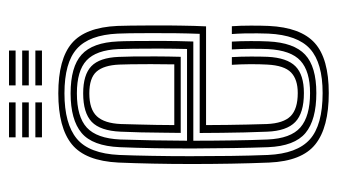

<svg xmlns="http://www.w3.org/2000/svg" viewBox="-186 -574 768 437"><g transform="rotate(-90 198.5 -356.0)"><path d="M204.8 7.8Q126.2 7.8 88 -22.8Q49.8 -53.2 46.5 -127.8Q44.8 -169.2 44 -214.2Q43.2 -259.2 43.2 -304.6Q43.2 -350 44.1 -392.5Q45 -435 46.5 -471Q50.2 -546.2 88.1 -577Q126 -607.8 204 -607.8Q282 -607.8 318.1 -577Q354.2 -546.2 357.5 -473.2Q358 -465.5 358.2 -443.2Q358.5 -421 358.6 -390.9Q358.8 -360.8 358.2 -329.1Q357.8 -297.5 356.5 -271.5H131.8Q132 -246 132.2 -223Q132.5 -200 133 -178Q133.5 -156 134.2 -133.2Q135.8 -95.5 152.1 -79.1Q168.5 -62.8 204.8 -62.8Q235.8 -62.8 251.6 -78.1Q267.5 -93.5 269.5 -132.2Q270.5 -149.2 270.4 -171.9Q270.2 -194.5 269 -212.8H286.5Q287.8 -192 287.8 -169.1Q287.8 -146.2 287.2 -131.5Q285 -87.2 265.6 -68Q246.2 -48.8 204.8 -48.8Q159.2 -48.8 138.9 -68.4Q118.5 -88 116.8 -132.5Q115.8 -158 115.1 -184.1Q114.5 -210.2 114.2 -236Q114 -261.8 113.8 -286H339.5Q340.5 -312.2 340.9 -341.5Q341.2 -370.8 341.1 -397.8Q341 -424.8 340.8 -444.8Q340.5 -464.8 340 -472.5Q337 -537.5 305.4 -565.6Q273.8 -593.8 204 -593.8Q134.8 -593.8 100.9 -565.8Q67 -537.8 63.8 -469Q62.5 -437 61.8 -395.1Q61 -353.2 61 -307.2Q61 -261.2 61.6 -215.6Q62.2 -170 63.8 -130.5Q66.8 -64.5 99.1 -35.4Q131.5 -6.2 204.8 -6.2Q273.2 -6.2 305 -34.6Q336.8 -63 340 -129.5Q340.5 -140 340.6 -154.8Q340.8 -169.5 340.4 -184.9Q340 -200.2 339 -212.8H356.8Q358.2 -194 358.2 -169.5Q358.2 -145 357.5 -128.8Q354 -55.8 318.5 -24Q283 7.8 204.8 7.8ZM204.8 -20.5Q143.5 -20.5 113.8 -45.2Q84 -70 81.5 -130.5Q80.2 -165.8 79.5 -209.1Q78.8 -252.5 78.6 -298.5Q78.5 -344.5 79.2 -388.2Q80 -432 81.5 -467.8Q84.2 -530 114 -554.9Q143.8 -579.8 204 -579.8Q264.5 -579.8 292.1 -554.8Q319.8 -529.8 322.2 -472Q322.8 -462.8 323.1 -435.5Q323.5 -408.2 323.4 -372.2Q323.2 -336.2 322 -300.5H96.2Q96.2 -256.8 96.9 -212.2Q97.5 -167.8 99 -131.8Q101.2 -78.8 126.5 -56.8Q151.8 -34.8 204.8 -34.8Q254.2 -34.8 278.1 -56.5Q302 -78.2 304.8 -130.5Q305.5 -146 305.4 -169.8Q305.2 -193.5 304 -212.8H321.8Q323 -193 323 -169.5Q323 -146 322.2 -130Q319.5 -71.5 292.1 -46Q264.8 -20.5 204.8 -20.5ZM96.2 -314.8H305Q305.8 -346.5 305.9 -378.5Q306 -410.5 305.6 -435.6Q305.2 -460.8 304.8 -471Q302.5 -521.5 279 -543.5Q255.5 -565.5 204 -565.5Q150.8 -565.5 126.1 -542.9Q101.5 -520.2 99 -467Q97.8 -433.5 97.1 -393.5Q96.5 -353.5 96.2 -314.8ZM114 -329.2Q114.2 -346.8 114.5 -370.4Q114.8 -394 115.2 -419.1Q115.8 -444.2 116.8 -466Q118.8 -512.2 139.2 -531.8Q159.8 -551.2 204 -551.2Q246.5 -551.2 265.9 -532.5Q285.2 -513.8 287 -470.5Q287.5 -460.5 287.9 -437.9Q288.2 -415.2 288.1 -386.6Q288 -358 287.2 -329.2ZM131.8 -343.8H270Q270.5 -371.2 270.5 -397.1Q270.5 -423 270.2 -442.4Q270 -461.8 269.5 -469.2Q268 -504.2 253.5 -520.8Q239 -537.2 204 -537.2Q167.8 -537.2 151.8 -520Q135.8 -502.8 134.2 -465.2Q133.8 -444.2 133.1 -424.1Q132.5 -404 132.2 -384.1Q132 -364.2 131.8 -343.8ZM222.2 -705V-720H301.5V-705ZM104 -645V-660H183.5V-645ZM104 -675V-690H183.5V-675ZM104 -705V-720H183.5V-705ZM222.2 -645V-660H301.5V-645ZM222.2 -675V-690H301.5V-675Z"/></g></svg>

Font: Big Shoulders Inline Text Thin Medium
Style: Regular
Weight: 500
Version: Version 2.002